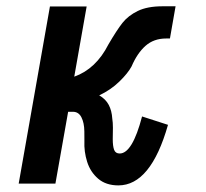

<svg xmlns="http://www.w3.org/2000/svg" viewBox="-20 -570 640 596"><path d="M242 -132.5Q242 -136.5 241.8 -162.5Q241.5 -188.5 232.8 -205.8Q224 -223 206.5 -223H191.5L152 0H38L135 -550H249L210.5 -332Q278 -356 316.5 -432Q342.5 -476.5 360.2 -499Q378 -521.5 407.8 -536Q437.5 -550.5 485 -550.5H525L507.5 -450.5H495.5Q457.5 -450.5 431.8 -427.8Q406 -405 388.5 -364Q377 -342.5 350.5 -316.8Q324 -291 288 -274Q308 -262.5 317.5 -244.5Q327 -226.5 328.5 -202Q330.5 -190 330.5 -173.5L330 -138Q330 -116.5 334.2 -105Q338.5 -93.5 351.5 -93.5Q391 -93.5 421 -208.5L501.5 -182.5Q448 5.5 347.5 5.5Q309 5.5 284.8 -15.2Q260.5 -36 250.5 -67.8Q240.5 -99.5 242 -132.5Z"/></svg>

Font: JuliaMono BoldItalic
Style: Regular
Weight: 700
Italic angle: -9°
Monospace: yes
Designer: cormullion
Foundry: corm
Version: Version 0.049; ttfautohint (v1.8.4)